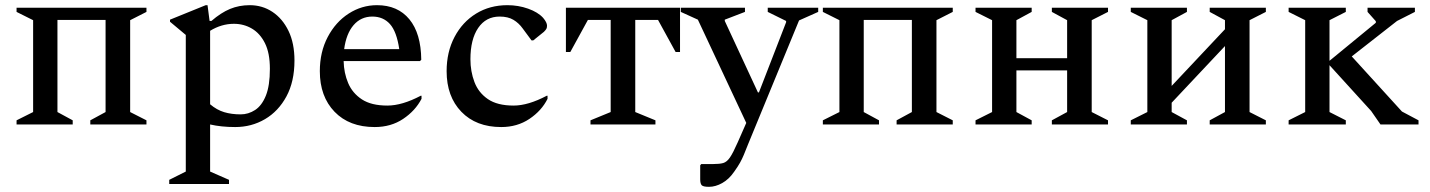

<svg xmlns="http://www.w3.org/2000/svg" viewBox="-20 -481 5525 742"><path d="M108 -403 44 -435V-451H546V-435L483 -403V-48L546 -16V0H329V-16L388 -48V-404H202V-48L261 -16V0H44V-16L108 -48Z M634 230V214L698 182V-346L637 -397V-405L775 -461H782L790 -400H797Q834 -432 869 -446.5Q904 -461 945 -461Q994 -461 1033 -435Q1072 -409 1095 -361.5Q1118 -314 1118 -247Q1118 -166 1087 -108.5Q1056 -51 1004 -20.5Q952 10 889 10Q835 10 792 0V182L865 214V230ZM884 -389Q836 -389 792 -362V-78Q818 -56 846.5 -47.5Q875 -39 910 -39Q940 -39 966 -56Q992 -73 1007.5 -111.5Q1023 -150 1023 -215Q1023 -276 1004 -314Q985 -352 953.5 -370.5Q922 -389 884 -389Z M1428 10Q1330 10 1273 -49Q1216 -108 1216 -206Q1216 -280 1246.5 -338Q1277 -396 1327.5 -428.5Q1378 -461 1437 -461Q1517 -461 1562 -406.5Q1607 -352 1608 -250L1603 -245H1308Q1309 -199 1325.5 -160Q1342 -121 1378.5 -97Q1415 -73 1477 -73Q1534 -73 1606 -111H1609V-99Q1585 -53 1538 -21.5Q1491 10 1428 10ZM1419 -417Q1375 -417 1346.5 -384Q1318 -351 1310 -291H1523Q1513 -359 1487 -388Q1461 -417 1419 -417Z M1917 10Q1820 10 1763 -49Q1706 -108 1706 -206Q1706 -280 1736.5 -338Q1767 -396 1820 -428.5Q1873 -461 1941 -461Q1983 -461 2021 -447.5Q2059 -434 2079 -412Q2094 -394 2094 -382Q2094 -374 2091.5 -369.5Q2089 -365 2082 -358L2041 -325H2034L2000 -371Q1985 -392 1964 -404.5Q1943 -417 1911 -417Q1858 -417 1828 -373Q1798 -329 1798 -252Q1798 -205 1813.5 -164Q1829 -123 1865.5 -98Q1902 -73 1965 -73Q1993 -73 2025 -82.5Q2057 -92 2093 -111H2096V-99Q2073 -53 2026 -21.5Q1979 10 1917 10Z M2167 -280V-451H2608V-280H2591L2523 -404H2435V-48L2513 -16V0H2262V-16L2340 -48V-404H2252L2184 -280Z M2720 241Q2697 241 2691.5 234.5Q2686 228 2686 212V158L2690 153H2736Q2761 153 2775 149Q2789 145 2801 127.5Q2813 110 2831 69L2864 -6L2677 -405L2611 -435V-451H2859V-435L2781 -405V-400L2909 -124H2913L3018 -395V-400L2947 -435V-451H3142V-435L3068 -402L2870 79Q2861 102 2854.5 117.5Q2848 133 2840 147.5Q2832 162 2817 183Q2797 212 2771 226.5Q2745 241 2720 241Z M3224 -403 3160 -435V-451H3662V-435L3599 -403V-48L3662 -16V0H3445V-16L3504 -48V-404H3318V-48L3377 -16V0H3160V-16L3224 -48Z M3814 -403 3750 -435V-451H3967V-435L3908 -403V-256H4104V-403L4045 -435V-451H4262V-435L4199 -403V-48L4262 -16V0H4045V-16L4104 -48V-209H3908V-48L3967 -16V0H3750V-16L3814 -48Z M4414 -403 4350 -435V-451H4567V-435L4508 -403V-149L4714 -368V-403L4655 -435V-451H4872V-435L4809 -403V-48L4872 -16V0H4655V-16L4714 -48V-303L4508 -84V-48L4567 -16V0H4350V-16L4414 -48Z M5315 0 5279 -52 5118 -229V-48L5181 -16V0H4960V-16L5024 -48V-403L4960 -435V-451H5181V-435L5118 -403V-246L5297 -393V-399L5265 -435V-451H5448V-435L5379 -400L5204 -263L5398 -50L5462 -16V0Z"/></svg>

Font: Spectral Medium
Style: Regular
Weight: 500
Designer: Jean-Baptiste Levee
Foundry: Production Type
Version: Version 2.001